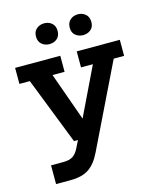

<svg xmlns="http://www.w3.org/2000/svg" viewBox="-111 -642 731 891"><g transform="rotate(-15 254.5 -196.5)"><path d="M117 171H47V81H107Q136 81 152.5 70Q169 59 181 34L214 -32L244 0H179L53 -322H3V-399H220V-322H162L249 -78L235 -71L356 -322H299V-399H506V-322H456L262 77Q238 127 205 149Q172 171 117 171ZM186 -464Q165 -464 149.5 -477Q134 -490 134 -514Q134 -538 149.5 -551Q165 -564 186 -564Q208 -564 223 -551Q238 -538 238 -514Q238 -490 223 -477Q208 -464 186 -464ZM348 -464Q327 -464 311.5 -476.5Q296 -489 296 -513Q296 -538 311.5 -551Q327 -564 348 -564Q369 -564 384.5 -551Q400 -538 400 -513Q400 -489 384.5 -476.5Q369 -464 348 -464Z"/></g></svg>

Font: Rokkitt SemiBold
Style: Regular
Weight: 600
Designer: Vernon Adams
Foundry: Vernon Adams
Version: Version 3.103